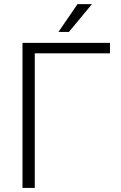

<svg xmlns="http://www.w3.org/2000/svg" viewBox="-20 -921 592 941"><path d="M519 -659.7H150.4V0H90.3V-710.9H519ZM359.9 -900.9H430.7L317.9 -764.6H266.6Z"/></svg>

Font: Melbourne
Style: Light
Weight: 300
Designer: Google
Version: Version 2.000980; 2014